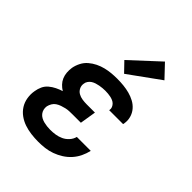

<svg xmlns="http://www.w3.org/2000/svg" viewBox="-221 -911 1043 1043"><g transform="rotate(45 300.0 -389.5)"><path d="M254 8Q226 8 198.5 4.5Q171 1 146 -7.5Q121 -16 99.5 -31.5Q78 -47 64 -69Q50 -91 45.5 -118.5Q41 -146 46 -173Q49 -193 57.5 -211.5Q66 -230 82 -243.5Q98 -257 116.5 -266Q135 -275 154 -281Q139 -290 126.5 -303Q114 -316 107 -332.5Q100 -349 98.5 -368Q97 -387 100 -406Q104 -428 115 -449.5Q126 -471 144 -486.5Q162 -502 183.5 -512.5Q205 -523 227.5 -528.5Q250 -534 272 -536Q294 -538 316 -538Q341 -538 365 -535.5Q389 -533 411.5 -527Q434 -521 454.5 -510Q475 -499 490 -481.5Q505 -464 511.5 -441Q518 -418 514 -394Q514 -392 513.5 -390Q513 -388 512 -386H405Q405 -387 405.5 -387.5Q406 -388 406 -389Q408 -399 404 -408.5Q400 -418 393 -425Q386 -432 376.5 -436Q367 -440 357.5 -442Q348 -444 337.5 -445Q327 -446 316 -446Q306 -446 295 -445Q284 -444 273 -442Q262 -440 251 -436.5Q240 -433 230.5 -427Q221 -421 214 -411Q207 -401 206 -390Q203 -373 210.5 -358Q218 -343 232 -335Q246 -327 263 -324.5Q280 -322 297 -322H360L345 -229H282Q269 -229 256 -228.5Q243 -228 230 -225Q217 -222 204 -217.5Q191 -213 179.5 -205.5Q168 -198 161 -186Q154 -174 151 -161Q149 -148 152 -136Q155 -124 162.5 -114.5Q170 -105 181 -99Q192 -93 204 -90Q216 -87 228.5 -85.5Q241 -84 254 -84Q274 -84 293.5 -87Q313 -90 331.5 -98.5Q350 -107 364.5 -123Q379 -139 384 -159H491Q485 -133 473.5 -109Q462 -85 444 -65Q426 -45 403 -30.5Q380 -16 355 -7Q330 2 304.5 5Q279 8 254 8ZM323 -583 271 -637 433 -787 503 -713Z"/></g></svg>

Font: Iosevka Curly Slab SmBdExObl
Style: Regular
Weight: 600
Width: 7
Italic angle: -9°
Monospace: yes
Designer: Belleve Invis
Foundry: Belleve Invis
Version: Version 11.1.0; ttfautohint (v1.8.3)